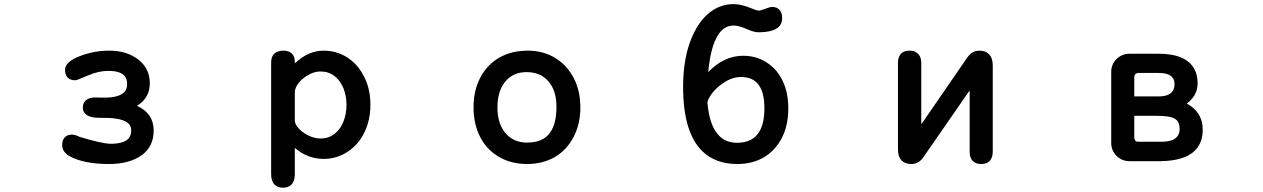

<svg xmlns="http://www.w3.org/2000/svg" viewBox="-20 -752 6040 918"><path d="M634.8 -246.1Q714.8 -210 714.8 -127.9Q714.8 -50.8 656.7 -9.3Q598.6 32.2 500 32.2Q382.8 32.2 312.5 -4.9Q301.8 -10.7 293.9 -19.5Q277.3 -35.2 277.3 -56.6Q277.3 -83 290 -95.7Q302.7 -108.4 323.2 -108.4Q338.9 -108.4 360.4 -97.7Q462.9 -66.4 507.8 -64.5Q569.3 -64.5 592.8 -87.9Q607.4 -102.5 607.4 -128.9Q607.4 -148.4 594.7 -161.1Q566.4 -188.5 477.5 -188.5Q469.7 -188.5 460 -188.5Q458 -188.5 457 -188.5Q407.2 -188.5 387.7 -208Q376 -219.7 376 -238.8Q376 -257.8 388.7 -270.5Q404.3 -286.1 436.5 -286.1Q436.5 -286.1 460 -285.2H478.5Q547.9 -285.2 573.2 -310.5Q587.9 -325.2 587.9 -351.1Q587.9 -377 573.2 -391.6Q551.8 -413.1 497.1 -413.1Q452.1 -413.1 401.4 -391.6Q372.1 -378.9 363.8 -376Q355.5 -373 352.5 -371.6Q349.6 -370.1 348.6 -370.1Q347.7 -370.1 345.7 -369.1Q342.8 -368.2 338.9 -368.2Q316.4 -368.2 303.7 -380.9Q291 -393.6 291 -418Q291 -458 366.2 -485.4Q431.6 -509.8 502.9 -509.8Q585.9 -509.8 640.6 -467.8Q696.3 -424.8 696.3 -354Q696.3 -283.2 634.8 -246.1Z M1389.6 -449.2Q1454.1 -509.8 1527.3 -509.8Q1601.6 -509.8 1659.2 -463.9Q1697.3 -433.6 1720.7 -385.7Q1751 -327.1 1751 -252Q1751 -153.3 1701.2 -83Q1675.8 -47.9 1640.6 -25.4Q1588.9 7.8 1527.3 7.8Q1451.2 7.8 1389.6 -44.9V80.1Q1389.6 114.3 1373 130.9Q1358.4 145.5 1333 145.5Q1307.6 145.5 1293 130.9Q1276.4 114.3 1276.4 80.1V-452.1Q1276.4 -495.1 1309.6 -505.9Q1320.3 -509.8 1334 -509.8Q1371.1 -509.8 1383.8 -484.4Q1389.6 -472.7 1389.6 -456.1ZM1513.7 -89.8Q1558.6 -89.8 1590.8 -122.1Q1611.3 -142.6 1622.1 -170.9Q1636.7 -208 1636.7 -251Q1636.7 -293 1622.1 -330.1Q1607.4 -366.2 1579.6 -388.2Q1551.8 -410.2 1512.7 -410.2Q1477.5 -410.2 1442.4 -386.7Q1421.9 -373 1407.2 -354.5Q1389.6 -331.1 1389.6 -310.5V-175.8Q1389.6 -156.2 1413.1 -132.8Q1429.7 -116.2 1457 -103Q1484.4 -89.8 1513.7 -89.8Z M2722.7 -97.7Q2690.4 -35.2 2632.8 -1Q2574.2 32.2 2500 32.2Q2407.2 32.2 2340.8 -18.6Q2299.8 -49.8 2275.4 -97.7Q2244.1 -159.2 2244.1 -239.3Q2244.1 -319.3 2276.4 -380.9Q2308.6 -442.4 2367.2 -476.6Q2425.8 -509.8 2503.9 -509.8Q2577.1 -509.8 2634.3 -475.1Q2691.4 -440.4 2723.1 -378.9Q2754.9 -317.4 2754.9 -238.3Q2754.9 -159.2 2722.7 -97.7ZM2404.3 -371.1Q2358.4 -325.2 2358.4 -238.3Q2358.4 -153.3 2404.3 -107.4Q2441.4 -70.3 2500 -70.3Q2564.5 -70.3 2598.6 -104.5Q2640.6 -146.5 2640.6 -241.2Q2640.6 -325.2 2595.7 -370.1Q2558.6 -407.2 2497.1 -407.2Q2440.4 -407.2 2404.3 -371.1Z M3366.2 -407.2Q3441.4 -485.4 3533.2 -485.4Q3606.4 -485.4 3661.1 -442.4Q3697.3 -415 3719.7 -370.1Q3749 -313.5 3749 -233.4Q3749 -129.9 3699.2 -61.5Q3671.9 -23.4 3632.8 0Q3577.1 32.2 3505.9 32.2Q3399.4 32.2 3335.9 -31.2Q3246.1 -121.1 3246.1 -336.9Q3246.1 -450.2 3274.4 -537.1Q3304.7 -628.9 3359.4 -680.7Q3416 -732.4 3487.3 -732.4Q3524.4 -732.4 3573.2 -711.9Q3598.6 -701.2 3609.4 -701.2Q3616.2 -701.2 3638.7 -710Q3661.1 -718.8 3671.9 -718.8Q3693.4 -718.8 3706.5 -705.6Q3719.7 -692.4 3719.7 -664.1Q3719.7 -640.6 3704.1 -624Q3676.8 -597.7 3605.5 -597.7Q3585 -597.7 3548.3 -613.8Q3511.7 -629.9 3488.3 -629.9Q3454.1 -629.9 3429.7 -605.5Q3379.9 -555.7 3366.2 -407.2ZM3503.9 -69.3Q3580.1 -69.3 3611.3 -124Q3634.8 -164.1 3634.8 -234.4Q3634.8 -320.3 3598.6 -356.4Q3571.3 -383.8 3522.5 -383.8Q3473.6 -383.8 3423.8 -344.7Q3390.6 -319.3 3372.1 -287.1Q3362.3 -270.5 3362.3 -258.8L3363.3 -252Q3374 -146.5 3418.9 -102.5Q3452.1 -69.3 3503.9 -69.3Z M4636.7 -504.9Q4649.4 -509.8 4660.6 -509.8Q4671.9 -509.8 4680.7 -507.8Q4697.3 -504.9 4708 -493.2Q4726.6 -475.6 4726.6 -438.5V-27.3Q4726.6 2.9 4710.9 18.6Q4697.3 32.2 4671.4 32.2Q4645.5 32.2 4630.9 17.6Q4616.2 2.9 4616.2 -27.3V-312.5Q4616.2 -316.4 4615.2 -318.4Q4615.2 -318.4 4397.5 -3.9Q4374 32.2 4336.9 32.2Q4307.6 32.2 4290.5 15.1Q4273.4 -2 4273.4 -39.1V-450.2Q4273.4 -490.2 4299.8 -503.9Q4312.5 -509.8 4329.1 -509.8Q4355.5 -509.8 4369.1 -495.1Q4384.8 -480.5 4384.8 -450.2V-164.1V-159.2Q4385.7 -160.2 4388.7 -163.1L4602.5 -473.6Q4617.2 -496.1 4636.7 -504.9Z M5654.3 -256.8Q5730.5 -215.8 5730.5 -131.8Q5730.5 -69.3 5693.4 -32.2Q5644.5 16.6 5530.3 18.6H5380.9Q5343.8 18.6 5318.4 -6.8Q5293 -32.2 5293 -69.3V-408.2Q5293 -444.3 5318.4 -469.7Q5344.7 -495.1 5380.9 -495.1H5518.6Q5651.4 -495.1 5690.4 -421.9Q5706.1 -393.6 5706.1 -353.5Q5706.1 -294.9 5654.3 -256.8ZM5595.7 -349.6Q5595.7 -372.1 5583 -384.8Q5564.5 -403.3 5518.6 -403.3H5422.9Q5407.2 -402.3 5404.3 -389.6Q5403.3 -386.7 5403.3 -384.8V-291H5518.6Q5579.1 -291 5591.8 -326.2Q5595.7 -335.9 5595.7 -349.6ZM5531.2 -74.2Q5602.5 -74.2 5616.2 -112.3Q5620.1 -122.1 5620.1 -132.3Q5620.1 -142.6 5619.1 -148.9Q5618.2 -155.3 5616.2 -161.1Q5610.4 -178.7 5592.8 -186.5Q5571.3 -198.2 5510.7 -198.2H5403.3V-92.8Q5404.3 -84 5408.7 -79.1Q5413.1 -74.2 5422.9 -74.2Z"/></svg>

Font: FakePearl
Style: SemiBold
Weight: 400
Version: Version 1.2